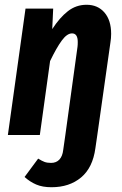

<svg xmlns="http://www.w3.org/2000/svg" viewBox="-20 -566 511 805"><path d="M446 -424Q446 -406 443 -388L388 0L380 55Q369 137 320 178Q271 219 196 219Q158 219 131.5 207.5Q105 196 83 176L140 99Q156 109 167 113Q178 117 194 117Q216 117 229 103Q242 89 245 63L254 0L305 -370Q306 -377 306 -390Q306 -426 282 -426Q261 -426 239 -396Q217 -366 190 -310L147 0H13L87 -530H203L199 -444Q230 -492 264.5 -519Q299 -546 343 -546Q390 -546 418 -513.5Q446 -481 446 -424Z"/></svg>

Font: Fira Sans Extra Condensed SemiBold
Style: Italic
Weight: 600
Width: 3
Italic angle: -8°
Designer: Carrois Corporate & Edenspiekermann AG
Foundry: Carrois Corporate GbR & Edenspiekermann AG
Version: Version 4.203